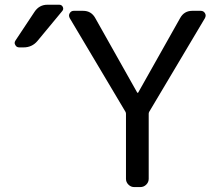

<svg xmlns="http://www.w3.org/2000/svg" viewBox="-20 -800 919 800"><path d="M124 -751Q143.6 -780.3 177.7 -780.3H226.6Q237.3 -780.3 241.7 -771Q246.1 -761.7 239.3 -753.9L135.7 -628.9Q113.3 -602.5 78.1 -602.5H60.5Q48.8 -602.5 43.9 -612.3Q41 -617.2 41 -621.1Q41 -626 44.9 -631.8ZM551.8 -414.1Q552.7 -413.1 553.7 -413.1Q554.7 -413.1 555.7 -414.1L730.5 -724.6Q747.1 -754.9 781.2 -754.9H816.4Q828.1 -754.9 834 -745.1Q836.9 -740.2 836.9 -735.4Q836.9 -730.5 834 -724.6L601.6 -334Q599.6 -330.1 599.6 -326.2V-54.7Q599.6 -41 589.4 -30.8Q579.1 -20.5 564.5 -20.5H539.1Q525.4 -20.5 515.1 -30.8Q504.9 -41 504.9 -54.7V-326.2Q504.9 -330.1 502.9 -334L270.5 -724.6Q267.6 -730.5 267.6 -735.4Q267.6 -740.2 270.5 -745.1Q276.4 -754.9 287.1 -754.9H326.2Q360.4 -754.9 377 -724.6Z"/></svg>

Font: Gen Jyuu GothicL Regular
Style: Regular
Weight: 400
Designer: [Source Han Sans]
Ryoko NISHIZUKA  (kana & ideographs); Paul D. Hunt (Latin, Greek & Cyrillic); Wenlong ZHANG  (bopomofo
Version: Version 1.002.20150607